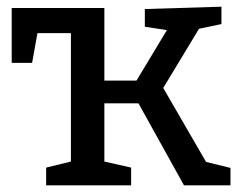

<svg xmlns="http://www.w3.org/2000/svg" viewBox="-20 -554 716 574"><path d="M468 -291 596 -70 669 -52V0H530L394 -245H292V-71L372 -53V0H118V-53L192 -71V-455H92L76 -366H15V-530H292V-313H388L479 -464L413 -474V-527L642 -534V-482L575 -468Z"/></svg>

Font: Bitter Pro Medium
Style: Regular
Weight: 500
Designer: Sol Matas, and Bitter project Authors
Foundry: Sol Matas
Version: Version 1.010